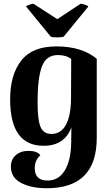

<svg xmlns="http://www.w3.org/2000/svg" viewBox="-20 -778 587 1022"><path d="M158 -758 285 -676 409 -758Q418 -758 433.5 -752.5Q449 -747 450 -743L319 -583Q310 -579 284.5 -579Q259 -579 250 -583L119 -743Q120 -747 135 -752.5Q150 -758 158 -758ZM229 224Q146 224 92 195.5Q38 167 38 109Q38 71 64 48Q90 25 132 25Q177 25 195 48Q165 75 165 117Q165 183 233 183Q294 183 326.5 126.5Q359 70 359 -25Q359 -76 360 -100Q324 -2 212 -2Q34 -2 34 -249Q34 -380 93 -455.5Q152 -531 280 -531Q416 -531 495 -465V-44Q495 224 229 224ZM254 -65Q304 -65 330.5 -113Q357 -161 358 -249L359 -464Q332 -485 288 -485Q226 -485 203 -424Q180 -363 180 -235Q180 -139 196 -102Q212 -65 254 -65Z"/></svg>

Font: Arima Koshi Bold
Style: Regular
Weight: 700
Designer: Joana Correia and Natanael Gama
Foundry: NDISCOVER
Version: Version 1.019;PS 001.019;hotconv 1.0.88;makeotf.lib2.5.64775